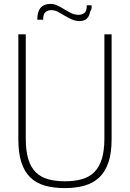

<svg xmlns="http://www.w3.org/2000/svg" viewBox="-20 -956 666 984"><path d="M313 8Q255 8 210.5 -4.5Q166 -17 135.5 -46.5Q105 -76 89.5 -124Q74 -172 74 -243V-780H112V-246Q112 -183 125 -140.5Q138 -98 163.5 -73Q189 -48 226.5 -37.5Q264 -27 313 -27Q361 -27 399 -37.5Q437 -48 462.5 -73Q488 -98 501.5 -140.5Q515 -183 515 -246V-780H552V-243Q552 -171 535.5 -123Q519 -75 488 -46Q457 -17 412.5 -4.5Q368 8 313 8ZM388 -848Q367 -848 348 -856.5Q329 -865 311.5 -875.5Q294 -886 277.5 -895Q261 -904 243 -904Q225 -904 213 -894Q201 -884 201 -855H171Q171 -897 188.5 -916.5Q206 -936 238 -936Q258 -936 276 -927Q294 -918 311 -907.5Q328 -897 345.5 -888.5Q363 -880 383 -880Q399 -880 412 -889Q425 -898 425 -929H449Q452 -905 442 -898Q435 -848 388 -848Z"/></svg>

Font: Tanohe Sans ExtraLight
Style: Regular
Weight: 250
Designer: Village Type and Design LLC & Cristiano Sobral
Foundry: Cooper Hewitt Smithsonian Design Museum
Version: Version 1.00;May 30, 2020;FontCreator 12.0.0.2522 64-bit; tt